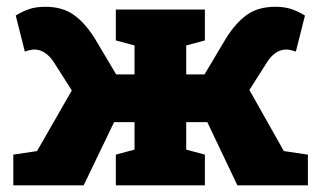

<svg xmlns="http://www.w3.org/2000/svg" viewBox="-20 -557 961 577"><path d="M20 0V-92.3L91.3 -103L195.8 -285.2L142.1 -369.6Q130.9 -387.2 115.7 -397.7Q100.6 -408.2 83 -408.2Q72.8 -408.2 54.7 -401.9L27.3 -510.3Q46.9 -522.5 67.1 -529.5Q87.4 -536.6 116.7 -536.6Q167 -536.6 200.9 -512.9Q234.9 -489.3 264.6 -441.9L329.1 -333.5H384.3V-420.4L328.1 -435.5V-528.3H595.7V-435.5L539.6 -420.4V-333.5H594.7L659.2 -441.9Q689 -489.3 722.7 -512.9Q756.3 -536.6 807.1 -536.6Q835.9 -536.6 856.2 -529.5Q876.5 -522.5 896.5 -510.3L869.1 -401.9Q850.6 -408.2 840.8 -408.2Q822.8 -408.2 807.9 -397.7Q793 -387.2 782.2 -369.6L729.5 -286.6L833 -103L905.3 -92.3V0H693.4L603 -189.9H539.6V-107.4L595.7 -92.3V0H328.1V-92.3L384.3 -107.4V-189.9H322.8L231.4 0Z"/></svg>

Font: Roboto Slab ExtraBold
Style: Regular
Weight: 800
Designer: Google
Version: Version 2.001; ttfautohint (v1.8.3)